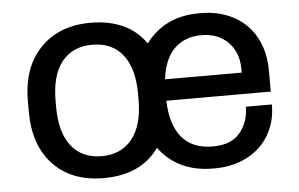

<svg xmlns="http://www.w3.org/2000/svg" viewBox="-43 -582 1019 654"><g transform="rotate(-5 466.5 -255.5)"><path d="M879 -305V-234H522Q524 -153 560 -109Q596 -65 667 -65Q730 -65 760 -102Q790 -139 790 -190H879Q879 -131 852 -85.5Q825 -40 776.5 -15Q728 10 665 10H661Q541 10 476 -77Q415 10 287 10Q178 10 115 -56Q52 -122 52 -237V-274Q52 -389 116 -455Q180 -521 287 -521Q415 -521 476 -434Q541 -521 658 -521H665Q727 -521 776 -495Q825 -469 852 -420Q879 -371 879 -305ZM146 -265V-246Q146 -159 182.5 -112Q219 -65 287 -65Q353 -65 390.5 -111.5Q428 -158 428 -246V-265Q428 -352 391.5 -399Q355 -446 287 -446Q220 -446 183 -400Q146 -354 146 -265ZM524 -307H786V-319Q786 -376 751.5 -411Q717 -446 660 -446Q603 -446 567.5 -411Q532 -376 524 -307Z"/></g></svg>

Font: Chivo
Style: Regular
Weight: 400
Designer: Hector Gatti
Foundry: Omnibus-Type
Version: Version 1.006; ttfautohint (v1.4.1)